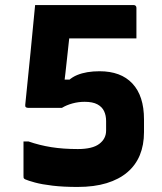

<svg xmlns="http://www.w3.org/2000/svg" viewBox="-20 -720 640 760"><path d="M119 -700Q121 -700 143 -700Q165 -700 199 -700Q233 -700 273.5 -700Q314 -700 354.5 -700Q395 -700 429.5 -700Q464 -700 485.5 -700Q507 -700 509 -700Q514 -700 517 -697Q520 -694 520 -689Q520 -686 520 -674Q520 -662 520 -645.5Q520 -629 520 -612Q520 -595 520 -583Q520 -571 520 -568Q518 -568 497 -568Q476 -568 444 -568Q412 -568 376 -568Q340 -568 306.5 -568Q273 -568 249.5 -568Q226 -568 219 -568Q187 -568 164.5 -580.5Q142 -593 130.5 -614.5Q119 -636 119 -663Q119 -672 119 -681Q119 -690 119 -700ZM119 -700H274L263 -650Q261 -632 258.5 -608Q256 -584 252 -550Q249 -521 245.5 -490Q242 -459 239 -431Q236 -403 233 -381L210 -405H280L226 -371Q249 -408 285.5 -423Q322 -438 374 -438Q416 -438 448.5 -426Q481 -414 504 -389.5Q527 -365 538.5 -329.5Q550 -294 550 -247V-197Q550 -146 533.5 -106Q517 -66 484 -38Q451 -10 402 5Q353 20 287 20Q231 20 188.5 15Q146 10 118.5 2.5Q91 -5 80 -10Q74 -13 73.5 -16Q73 -19 73 -24Q73 -27 73 -40.5Q73 -54 73 -73Q73 -92 73 -111Q73 -130 73 -143.5Q73 -157 73 -160H93Q136 -145 183 -137.5Q230 -130 288 -130Q346 -130 373 -150.5Q400 -171 400 -203V-241Q400 -263 392 -280Q384 -297 365.5 -307Q347 -317 315 -317Q290 -317 266.5 -310.5Q243 -304 225 -293H92Q85 -293 82 -296Q79 -299 80 -306Q81 -315 84 -345.5Q87 -376 91.5 -420Q96 -464 101 -514Q106 -564 110.5 -612.5Q115 -661 119 -700Z"/></svg>

Font: Recursive ExtraBold
Style: Regular
Weight: 800
Version: Version 1.085